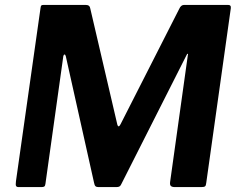

<svg xmlns="http://www.w3.org/2000/svg" viewBox="-20 -762 974 782"><path d="M56 0Q48 0 45.5 -4.5Q43 -9 45 -24L145 -729Q146 -738 148.5 -740Q151 -742 159 -742H329Q338 -742 342.5 -738Q347 -734 348 -726L458 -254Q460 -247 463.5 -247.5Q467 -248 471 -256L710 -726Q717 -742 730 -742H909Q922 -742 920 -728L820 -17Q819 -6 815 -3Q811 0 799 0H692Q681 0 676 -4.5Q671 -9 673 -22L745 -537Q747 -543 744.5 -543Q742 -543 739 -536L474 -12Q471 -5 466.5 -2.5Q462 0 454 0H381Q373 0 369 -3.5Q365 -7 363 -18L248 -533Q246 -540 243 -540Q240 -540 238 -534L165 -13Q164 -5 160.5 -2.5Q157 0 149 0H56Z"/></svg>

Font: Libre Franklin Thin SemiBold
Style: Italic
Weight: 600
Italic angle: -8°
Version: Version 3.000